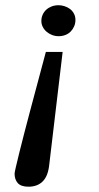

<svg xmlns="http://www.w3.org/2000/svg" viewBox="-20 -514 378 732"><path d="M167 120.1Q164.1 141.1 157.5 155.8Q150.9 170.4 140.6 179.7Q130.4 189 117.2 193.4Q104 197.8 88.9 197.8Q60.1 197.8 47.9 184.1Q35.6 170.4 35.6 147.9Q35.6 143.6 40.8 121.3Q45.9 99.1 54.2 65.7Q62.5 32.2 73.2 -9Q84 -50.3 95.2 -92.8Q121.6 -192.4 154.8 -315.9H218.8ZM267.6 -438Q267.6 -424.8 262.7 -413.6Q257.8 -402.3 249.5 -393.8Q241.2 -385.3 229.2 -380.6Q217.3 -376 203.6 -376Q190.4 -376 178.5 -380.6Q166.5 -385.3 157.5 -393.1Q148.4 -400.9 143.1 -411.4Q137.7 -421.9 137.7 -434.1Q137.7 -446.8 142.6 -457.8Q147.5 -468.8 156.2 -476.8Q165 -484.9 177 -489.5Q189 -494.1 203.6 -494.1Q214.4 -494.1 225.8 -490.5Q237.3 -486.8 246.6 -480Q255.9 -473.1 261.7 -462.4Q267.6 -451.7 267.6 -438Z"/></svg>

Font: Charis SIL Viet
Style: Italic
Weight: 400
Italic angle: -11°
Foundry: SIL International
Version: Version 5.000